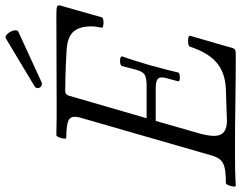

<svg xmlns="http://www.w3.org/2000/svg" viewBox="-112 -786 900 717"><g transform="rotate(-90 338.5 -427.0)"><path d="M4 3Q0 3 1 -6Q2 -15 6 -24.5Q10 -34 14 -34Q50 -34 70.5 -38.5Q91 -43 101.5 -55.5Q112 -68 118 -91L258 -577Q267 -609 251.5 -619.5Q236 -630 183 -630Q179 -630 180 -639.5Q181 -649 185 -658Q189 -667 193 -667Q225 -666 256.5 -666Q288 -666 319 -666Q401 -666 482.5 -666.5Q564 -667 643 -667Q666 -667 672.5 -664.5Q679 -662 677 -653L633 -498Q632 -493 621.5 -491.5Q611 -490 602 -492Q593 -494 594 -498Q596 -507 597.5 -516.5Q599 -526 599 -536Q599 -583 577.5 -605Q556 -627 506 -629Q454 -632 417 -633Q380 -634 358 -634Q351 -634 347 -631Q343 -628 341 -623L256 -330H377Q404 -330 417 -336.5Q430 -343 437 -369L451 -422Q453 -427 461.5 -428.5Q470 -430 478.5 -428.5Q487 -427 487 -422Q478 -397 470 -370.5Q462 -344 454 -318Q450 -301 445 -283.5Q440 -266 435.5 -248.5Q431 -231 427 -213Q426 -208 417 -206.5Q408 -205 400.5 -206.5Q393 -208 394 -213L406 -257Q412 -279 403.5 -287.5Q395 -296 368 -296H246L203 -146Q196 -124 193 -106.5Q190 -89 190 -78Q190 -30 246 -30L363 -34Q425 -36 463 -68Q501 -100 523 -168Q525 -173 535 -174.5Q545 -176 554.5 -174.5Q564 -173 564 -168L518 -9Q516 -2 511 0.5Q506 3 493 3Q408 3 315.5 1.5Q223 0 128 0Q97 0 66.5 0.5Q36 1 4 3ZM392 -723Q383 -719 376 -723.5Q369 -728 368.5 -736.5Q368 -745 378 -750L553 -855Q560 -859 567 -853.5Q574 -848 579 -838.5Q584 -829 584.5 -820.5Q585 -812 579 -809Z"/></g></svg>

Font: Junicode VF
Style: Italic
Weight: 400
Italic angle: -11°
Designer: Peter S. Baker
Version: Version 2.209